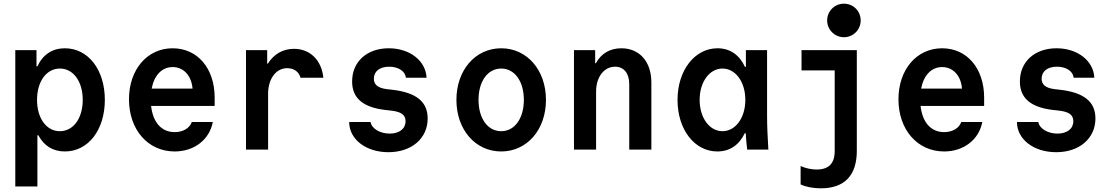

<svg xmlns="http://www.w3.org/2000/svg" viewBox="-20 -812 6040 1042"><path d="M63 -540V200H183V-78H188C219 -20 268 10 332 10C459 10 549 -107 549 -270C549 -433 459 -550 332 -550C264 -550 213 -516 183 -452H178V-540ZM305 -440C378 -440 429 -370 429 -270C429 -170 378 -100 305 -100C232 -100 181 -170 181 -270C181 -370 232 -440 305 -440Z M800 -237H1145V-282C1145 -441 1052 -550 917 -550C779 -550 680 -435 680 -273C680 -108 783 10 928 10C1034 10 1117 -54 1135 -150H1021C1009 -116 973 -95 928 -95C856 -95 810 -148 800 -237ZM917 -448C976 -448 1019 -402 1025 -331H803C817 -404 859 -448 917 -448Z M1435 0V-302C1435 -385 1478 -442 1539 -442C1575 -442 1603 -422 1611 -390H1735C1725 -486 1663 -547 1575 -547C1515 -547 1466 -518 1434 -467H1430V-540H1315V0Z M1875 -150C1875 -56 1966 14 2088 14C2214 14 2301 -61 2301 -169C2301 -260 2239 -310 2108 -325L2081 -328C2031 -334 2009 -352 2009 -385C2009 -425 2041 -450 2092 -450C2142 -450 2179 -426 2183 -390H2295C2291 -482 2204 -550 2090 -550C1971 -550 1891 -477 1891 -370C1891 -279 1950 -229 2073 -215L2100 -212C2157 -206 2181 -189 2181 -154C2181 -113 2147 -87 2095 -87C2042 -87 1997 -114 1991 -150Z M2700 10C2840 10 2943 -108 2943 -270C2943 -432 2840 -550 2700 -550C2560 -550 2457 -432 2457 -270C2457 -108 2560 10 2700 10ZM2700 -100C2627 -100 2577 -169 2577 -270C2577 -371 2627 -440 2700 -440C2773 -440 2823 -371 2823 -270C2823 -169 2773 -100 2700 -100Z M3095 0H3215V-315C3215 -394 3258 -450 3318 -450C3366 -450 3395 -414 3395 -355V0H3515V-365C3515 -477 3451 -550 3352 -550C3290 -550 3242 -521 3214 -469H3210V-540H3095Z M4022 -89H4027C4029 -60 4031 -32 4035 0H4150C4146 -63 4143 -129 4143 -180V-540H4028V-449H4023C3993 -514 3942 -550 3874 -550C3750 -550 3657 -430 3657 -270C3657 -109 3749 10 3873 10C3941 10 3991 -25 4022 -89ZM4025 -270C4025 -173 3972 -100 3901 -100C3830 -100 3777 -173 3777 -270C3777 -367 3830 -440 3901 -440C3972 -440 4025 -367 4025 -270Z M4630 7V-540H4330V-430H4510V7C4510 75 4478 108 4412 108C4384 108 4354 102 4325 89V189C4355 203 4394 210 4435 210C4563 210 4630 140 4630 7ZM4469 -701C4469 -651 4510 -610 4560 -610C4611 -610 4651 -651 4651 -701C4651 -752 4611 -792 4560 -792C4510 -792 4469 -752 4469 -701Z M4976 -237H5321V-282C5321 -441 5228 -550 5093 -550C4955 -550 4856 -435 4856 -273C4856 -108 4959 10 5104 10C5210 10 5293 -54 5311 -150H5197C5185 -116 5149 -95 5104 -95C5032 -95 4986 -148 4976 -237ZM5093 -448C5152 -448 5195 -402 5201 -331H4979C4993 -404 5035 -448 5093 -448Z M5499 -150C5499 -56 5590 14 5712 14C5838 14 5925 -61 5925 -169C5925 -260 5863 -310 5732 -325L5705 -328C5655 -334 5633 -352 5633 -385C5633 -425 5665 -450 5716 -450C5766 -450 5803 -426 5807 -390H5919C5915 -482 5828 -550 5714 -550C5595 -550 5515 -477 5515 -370C5515 -279 5574 -229 5697 -215L5724 -212C5781 -206 5805 -189 5805 -154C5805 -113 5771 -87 5719 -87C5666 -87 5621 -114 5615 -150Z"/></svg>

Font: CommitMono
Style: 700Regular
Weight: 700
Monospace: yes
Designer: Eigil Nikolajsen
Foundry: Eigil Nikolajsen
Version: Version 1.143